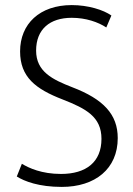

<svg xmlns="http://www.w3.org/2000/svg" viewBox="-20 -723 523 755"><path d="M223 12C354 12 443 -59 443 -180C443 -273 387 -333 264 -380C187 -410 122 -441 122 -524C122 -608 176 -653 262 -653C318 -653 366 -636 398 -615L418 -662C387 -684 327 -703 262 -703C136 -703 59 -629 59 -521C59 -420 120 -373 226 -332C318 -296 379 -264 379 -177C379 -86 319 -39 220 -39C144 -39 94 -62 66 -79L46 -29C76 -10 133 12 223 12Z"/></svg>

Font: Repo Light
Style: Regular
Weight: 300
Designer: Stefan Peev
Foundry: Context Ltd
Version: Version 001.502